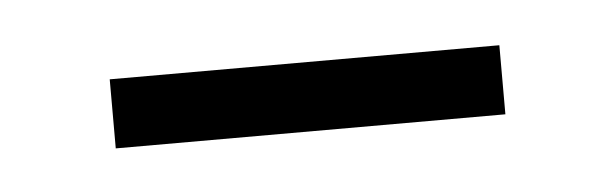

<svg xmlns="http://www.w3.org/2000/svg" viewBox="-23 -304 345 108"><g transform="rotate(-5 149.5 -249.5)"><path d="M40 -230V-269H260V-230Z"/></g></svg>

Font: Source Sans 3 Light
Style: Regular
Weight: 300
Designer: Paul D. Hunt
Foundry: Adobe
Version: Version 3.052;hotconv 1.1.0;makeotfexe 2.6.0